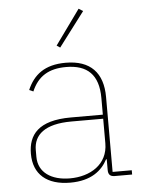

<svg xmlns="http://www.w3.org/2000/svg" viewBox="-54 -794 627 849"><g transform="rotate(-5 259.5 -369.5)"><path d="M346 -739 327 -751 216 -597 231 -587ZM499 0V-19H414V-352C414 -459 359 -518 249 -518C155 -518 106 -477 78 -412L96 -404C124 -470 173 -499 249 -499C343 -499 393 -453 393 -349V-275H251C106 -275 61 -214 61 -130C61 -39 120 12 224 12C317 12 365 -29 390 -77H393V-29C393 -9 402 0 422 0ZM224 -7C142 -7 84 -45 84 -115V-145C84 -212 133 -257 252 -257H393V-148C393 -54 314 -7 224 -7Z"/></g></svg>

Font: IBM Plex Thai Thin
Style: Regular
Weight: 100
Designer: Mike Abbink, Paul van der Laan, Pieter van Rosmalen, Ben Mitchell, Mark Frömberg
Foundry: Bold Monday
Version: Version 1.0